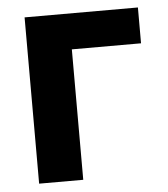

<svg xmlns="http://www.w3.org/2000/svg" viewBox="-44 -570 534 610"><g transform="rotate(-5 223.0 -265.0)"><path d="M418 -416H197.3V0H56.6V-530.3H418Z"/></g></svg>

Font: Pretendard GOV
Style: Bold
Weight: 700
Designer: Base glyphs from Inter by Rasmus Andersson; Hangeul glyphs from Noto Sans CJK(Source Han Sans) by Jang Soo-young and Kan
Foundry: Kil Hyung-jin
Version: Version 1.309